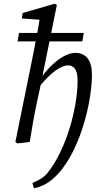

<svg xmlns="http://www.w3.org/2000/svg" viewBox="-20 -760 517 1028"><path d="M72.5 8 139.2 0C150.2 -70.1 162.2 -139.7 177.3 -210.1L201.3 -321.5L204.3 -338.4L284.2 -732.3L274 -740.4L101.1 -690.3L97 -661.1L214.3 -652.9L196.2 -683.8C186.2 -614.7 173.2 -545.7 159.1 -476.6L62.4 -0.1L72.5 8ZM74.1 -538.4H420.6L428.7 -583.7H82.1L74.1 -538.4ZM161.4 247.7C196.5 241.7 230.3 226 264.4 196.5C401.9 77.4 472.3 -205.9 472.3 -359.6C472.3 -437.8 440.2 -476.9 383.3 -476.9C319.1 -476.9 230.6 -402.4 176.2 -304.7L176.3 -278.4C249.6 -372.4 306 -409.9 344.7 -409.9C372.7 -409.9 395.5 -389.8 395.5 -329.1C395.5 -183.4 336 37.8 236.2 163.5C215.2 190.6 189.3 204.6 153.4 219.5L161.4 247.7Z"/></svg>

Font: Source Serif Variable
Style: Italic
Weight: 389
Italic angle: -12°
Designer: Frank Grießhammer
Foundry: Adobe Systems Incorporated
Version: Version 3.001;hotconv 1.0.111;makeotfexe 2.5.65597